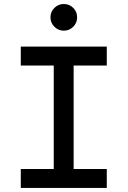

<svg xmlns="http://www.w3.org/2000/svg" viewBox="-20 -922 626 942"><path d="M82 0V-92.8H243.7V-600.6H82V-693.4H503.9V-600.6H341.3V-92.8H503.9V0ZM293 -771.5Q266.1 -771.5 246.8 -790.8Q227.5 -810.1 227.5 -836.9Q227.5 -864.3 246.8 -883.3Q266.1 -902.3 293 -902.3Q320.3 -902.3 339.4 -883.3Q358.4 -864.3 358.4 -836.9Q358.4 -810.1 339.4 -790.8Q320.3 -771.5 293 -771.5Z"/></svg>

Font: Caskaydia Cove
Style: Regular
Weight: 400
Monospace: yes
Designer: Aaron Bell
Foundry: Saja Typeworks
Version: Version 4.300; ttfautohint (v1.8.3)